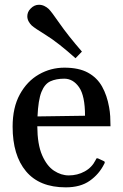

<svg xmlns="http://www.w3.org/2000/svg" viewBox="-20 -783 523 817"><path d="M259.8 14.2Q147.9 14.2 90.8 -54Q33.7 -122.1 33.7 -244.1Q33.7 -325.7 64.5 -381.6Q95.2 -437.5 145.5 -466.3Q195.8 -495.1 253.9 -495.1Q315.4 -495.1 354.2 -473.9Q393.1 -452.6 414.3 -414.8Q435.5 -377 444.3 -326.7Q447.8 -308.1 449 -287.6Q450.2 -267.1 450.2 -245.6H138.7Q139.2 -168.5 159.2 -122.6Q179.2 -76.7 209.7 -56.6Q240.2 -36.6 272.5 -36.6Q309.6 -36.6 340.3 -53.5Q371.1 -70.3 386.7 -101.6Q388.2 -104.5 389.6 -107.4Q391.1 -110.4 396 -109.4L420.4 -98.1Q425.8 -96.2 425.8 -92.3Q425.8 -90.3 424.8 -88.1Q423.8 -85.9 422.9 -84.5Q401.4 -41.5 361.8 -13.7Q322.3 14.2 259.8 14.2ZM139.6 -287.6 341.8 -290.5Q341.8 -375.5 316.4 -411.9Q291 -448.2 253.4 -448.2Q218.8 -448.2 194.3 -437Q169.9 -425.8 156.2 -391.4Q142.6 -356.9 139.6 -287.6ZM301.3 -535.2Q226.6 -602.1 176.8 -632.8Q127 -663.6 115.2 -674.3Q107.4 -681.6 101.8 -691.9Q96.2 -702.1 96.2 -713.9Q96.2 -722.2 99.4 -730.5Q102.5 -738.8 110.4 -746.6Q126 -762.7 145.5 -762.7Q157.7 -762.7 168.5 -757.6Q179.2 -752.4 187 -745.1Q198.2 -734.4 233.4 -683.6Q268.6 -632.8 328.6 -563.5Z"/></svg>

Font: Gelasio
Style: Regular
Weight: 400
Designer: Eben Sorkin
Foundry: Eben Sorkin
Version: Version 1.008